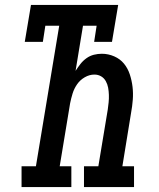

<svg xmlns="http://www.w3.org/2000/svg" viewBox="-20 -755 640 775"><path d="M67 0V-84H125L219 -651H163L153 -586H80L105 -735H457L432 -586H360L370 -651H315L285 -469Q294 -483 304.5 -496.5Q315 -510 329 -520Q343 -530 359 -534Q375 -538 391 -538Q417 -538 441 -527.5Q465 -517 480.5 -498Q496 -479 504 -454.5Q512 -430 515 -404.5Q518 -379 516 -352.5Q514 -326 509 -299L474 -84H521V0H319V-84H377L415 -313Q417 -327 418.5 -342Q420 -357 419.5 -372Q419 -387 416.5 -401Q414 -415 407 -427.5Q400 -440 388 -447Q376 -454 361 -454Q341 -454 322 -443Q303 -432 291 -414.5Q279 -397 273 -377.5Q267 -358 263 -338L221 -84H268V0Z"/></svg>

Font: Iosevka Curly Slab MdExObl
Style: Regular
Weight: 500
Width: 7
Italic angle: -9°
Monospace: yes
Designer: Belleve Invis
Foundry: Belleve Invis
Version: Version 11.1.0; ttfautohint (v1.8.3)